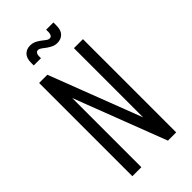

<svg xmlns="http://www.w3.org/2000/svg" viewBox="-282 -1015 1092 1092"><g transform="rotate(-45 264.0 -468.5)"><path d="M88 0V-750H154.2L389 -138.8L368 -136.2V-750H440.5V0H374.2L139.5 -611.2L160.5 -613.8V0ZM323.4 -837.2Q303 -837.2 288.2 -844.8Q273.5 -852.2 262 -860.2Q248.1 -870.8 237 -879Q225.9 -887.2 215.5 -887.2Q205.5 -887.2 200.2 -878.9Q195 -870.5 195 -859.2V-842.2H136.8V-862.5Q136.8 -900.8 155.2 -919Q173.6 -937.2 201.5 -937.2Q222.4 -937.2 238.7 -929.1Q255 -920.9 266.2 -912Q278.9 -902.9 289 -894.7Q299.1 -886.5 309.8 -886.5Q321.2 -886.5 325.9 -896Q330.5 -905.5 330.5 -916V-936H388.8V-911.2Q388.8 -873.4 370.2 -855.3Q351.8 -837.2 323.4 -837.2Z"/></g></svg>

Font: Mohave Light
Style: Regular
Weight: 300
Designer: Gumpita Rahayu
Foundry: Tokotype
Version: Version 2.003